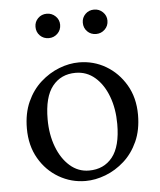

<svg xmlns="http://www.w3.org/2000/svg" viewBox="-50 -702 635 760"><g transform="rotate(-5 267.5 -321.5)"><path d="M274 -455Q332 -455 380.5 -426.5Q429 -398 459 -347Q489 -296 489 -228Q489 -168 468.5 -122.5Q448 -77 414 -46.5Q380 -16 339.5 -0.5Q299 15 260 15Q203 15 154 -13.5Q105 -42 75.5 -93Q46 -144 46 -212Q46 -272 66.5 -317.5Q87 -363 121 -393.5Q155 -424 195 -439.5Q235 -455 274 -455ZM277 -25Q336 -25 370 -67.5Q404 -110 404 -199Q404 -260 385.5 -309Q367 -358 334 -386.5Q301 -415 257 -415Q199 -415 165 -372.5Q131 -330 131 -241Q131 -181 149.5 -132Q168 -83 201 -54Q234 -25 277 -25ZM164 -561Q143 -561 129 -575Q115 -589 115 -610Q115 -630 129 -644Q143 -658 164 -658Q184 -658 198.5 -644Q213 -630 213 -610Q213 -589 198.5 -575Q184 -561 164 -561ZM352 -561Q331 -561 317 -575Q303 -589 303 -610Q303 -630 317 -644Q331 -658 352 -658Q372 -658 386.5 -644Q401 -630 401 -610Q401 -589 386.5 -575Q372 -561 352 -561Z"/></g></svg>

Font: Bona Nova SC
Style: Regular
Weight: 400
Designer: Mateusz Machalski
Foundry: Capitalics
Version: Version 4.001; ttfautohint (v1.8.4.7-5d5b)